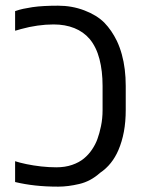

<svg xmlns="http://www.w3.org/2000/svg" viewBox="-20 -660 524 689"><path d="M189 9.8Q144 9.8 106.4 5.6Q68.8 1.5 34.2 -6.8V-81.5Q50.3 -76.2 75 -71Q99.6 -65.9 127.7 -62.7Q155.8 -59.6 182.1 -59.6Q213.9 -59.6 239 -68.4Q264.2 -77.1 281.2 -91.3Q297.9 -105 310.3 -123.5Q322.8 -142.1 329.6 -161.1Q336.9 -180.7 342.5 -207.8Q348.1 -234.9 348.1 -265.1V-351.6Q348.1 -405.3 336.9 -448.2Q325.7 -491.2 301.8 -520Q279.8 -545.9 246.8 -559.1Q213.9 -572.3 172.4 -572.3Q143.6 -572.3 114.5 -568.1Q85.4 -564 55.2 -555.7Q47.4 -553.2 42 -551.8Q36.6 -550.3 34.2 -549.8V-620.1Q49.8 -625.5 63.5 -628.4Q77.1 -631.3 96.2 -634.3Q116.2 -637.2 139.4 -638.4Q162.6 -639.6 188.5 -639.6Q238.3 -639.6 282.5 -622.8Q326.7 -606 354 -579.1Q367.7 -564.9 378.9 -548.6Q390.1 -532.2 399.4 -513.2Q410.2 -490.2 417.2 -464.6Q424.3 -439 427.7 -410.9Q431.2 -382.8 431.2 -351.6V-265.1Q431.2 -223.1 424.6 -187.5Q418 -151.9 404.8 -121.1Q393.6 -95.2 377.4 -75Q361.3 -54.7 338.9 -39.6Q305.2 -9.3 264.6 0.2Q224.1 9.8 189 9.8Z"/></svg>

Font: Wonky
Style: Regular
Weight: 400
Designer: Monotype Design Team
Foundry: Monotype Imaging Inc.
Version: Version 3.000